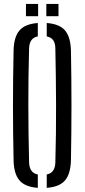

<svg xmlns="http://www.w3.org/2000/svg" viewBox="-20 -920 417 947"><path d="M166.5 6.5Q103.5 2 75.8 -30.5Q48 -63 47 -131.5Q44 -269.5 44 -400Q44 -530.5 47 -668.5Q48 -737 75.8 -769.5Q103.5 -802 166.5 -806.5V-740.5Q125 -733 123.5 -681Q119.5 -543.5 119.8 -402Q120 -260.5 123.5 -119Q125 -67 166.5 -59.5ZM210.5 6.5V-59.5Q251.5 -67 253 -119Q257 -260.5 256.5 -402Q256 -543.5 253 -681Q252.5 -708 242.2 -722Q232 -736 210.5 -740.5V-806.5Q273.5 -802 301 -769.5Q328.5 -737 330 -668.5Q332.5 -530 332.5 -399.8Q332.5 -269.5 330 -131.5Q328.5 -63 301 -30.5Q273.5 2 210.5 6.5ZM208.5 -840V-900.5H268.5V-840ZM108 -840V-900.5H168V-840Z"/></svg>

Font: Big Shoulders Stencil Display Medium
Style: Regular
Weight: 500
Designer: Patric King
Foundry: XO Type Co
Version: Version 1.000